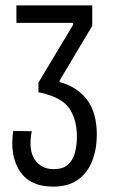

<svg xmlns="http://www.w3.org/2000/svg" viewBox="-20 -680 431 714"><path d="M177 14Q92 14 54 -43Q16 -100 29 -193L98 -192Q85 -123 109 -87Q133 -51 180 -51Q214 -51 232.5 -67.5Q251 -84 258.5 -111.5Q266 -139 266 -171Q266 -237 236.5 -278.5Q207 -320 123 -337V-373L252 -588V-595H41V-660H323V-584L202 -381V-375Q269 -356 304.5 -308Q340 -260 340 -179Q340 -126 323 -82Q306 -38 270.5 -12Q235 14 177 14Z"/></svg>

Font: Bricolage Grotesque 12pt Condensed Light
Style: Regular
Weight: 300
Width: 3
Designer: Mathieu Triay
Foundry: Atelier Triay
Version: Version 1.001; ttfautohint (v1.8.4.7-5d5b);gftools[0.9.33.de